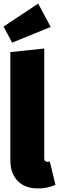

<svg xmlns="http://www.w3.org/2000/svg" viewBox="-36 -1036 331 1076"><path d="M22 -139V-744L212 -764V-149Q212 -129 229 -129Q235 -129 243 -131L275 0Q231 20 178 20Q103 20 62.5 -22.5Q22 -65 22 -139ZM178 -1016 248 -885 32 -797 -16 -887Z"/></svg>

Font: Fira Sans Extra Condensed Black
Style: Regular
Weight: 900
Width: 1
Designer: Carrois Corporate & Edenspiekermann AG
Foundry: Carrois Corporate GbR & Edenspiekermann AG
Version: Version 4.203